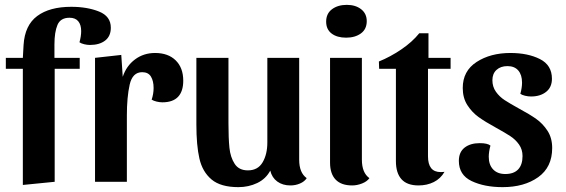

<svg xmlns="http://www.w3.org/2000/svg" viewBox="-20 -748 2327 790"><path d="M4 -465V-510H74L77 -563Q82 -644 133 -682Q184 -720 273 -720Q339 -720 387.5 -700.5Q436 -681 436 -634Q436 -599 412.5 -581Q389 -563 350 -563Q339 -563 326.5 -566Q314 -569 307 -574Q314 -599 314 -620Q314 -646 302 -660.5Q290 -675 266 -675Q229 -675 216.5 -645.5Q204 -616 204 -565V-510H308V-465H205V0L74 13V-465Z M502 -273V0H371V-510L479 -522L485 -432Q500 -477 535.5 -503.5Q571 -530 618 -530Q672 -530 703 -499.5Q734 -469 734 -416Q734 -372 712.5 -349.5Q691 -327 648 -327Q637 -327 624.5 -330Q612 -333 604 -338Q612 -362 612 -386Q612 -415 601 -433Q590 -451 565 -451Q525 -451 513.5 -399.5Q502 -348 502 -273Z M1242 -15Q1233 -1 1214.5 7Q1196 15 1175 15Q1143 15 1121 -1Q1099 -17 1092 -46Q1074 -12 1038.5 5Q1003 22 961 22Q888 22 850.5 -9.5Q813 -41 800.5 -95.5Q788 -150 788 -236V-510H920V-241Q920 -179 924 -140Q928 -101 945.5 -74Q963 -47 1000 -47Q1041 -47 1060.5 -80Q1080 -113 1080 -162V-510H1211V-91Q1211 -37 1242 -15Z M1489 -661Q1489 -628 1465 -610.5Q1441 -593 1404 -593Q1367 -593 1344.5 -610Q1322 -627 1322 -659Q1322 -692 1346 -710Q1370 -728 1407 -728Q1443 -728 1466 -710Q1489 -692 1489 -661ZM1500 -15Q1490 -1 1469.5 7Q1449 15 1429 15Q1384 15 1361 -9Q1338 -33 1338 -79V-510H1469V-91Q1469 -37 1500 -15Z M1705 -611H1743V-510H1834V-465H1741V-105Q1741 -40 1793 -40Q1803 -40 1809 -41Q1793 -13 1765 1Q1737 15 1702 15Q1655 15 1632 -10.5Q1609 -36 1609 -85V-465H1540L1539 -495Q1586 -514 1631 -544.5Q1676 -575 1705 -611Z M2006 -418Q2006 -391 2020.5 -370.5Q2035 -350 2056.5 -336Q2078 -322 2116 -301Q2159 -278 2186.5 -258.5Q2214 -239 2233 -209.5Q2252 -180 2252 -139Q2252 -60 2194.5 -19Q2137 22 2048 22Q1973 22 1920.5 -3Q1868 -28 1868 -86Q1868 -122 1891.5 -140.5Q1915 -159 1954 -159Q1986 -159 1998 -149Q1991 -123 1991 -103Q1991 -70 2009 -51Q2027 -32 2059 -32Q2094 -32 2112 -51Q2130 -70 2130 -106Q2130 -133 2115.5 -153.5Q2101 -174 2079.5 -188Q2058 -202 2020 -223Q1976 -247 1949 -266.5Q1922 -286 1903 -315.5Q1884 -345 1884 -386Q1884 -456 1941 -493Q1998 -530 2080 -530Q2152 -530 2201.5 -505Q2251 -480 2251 -424Q2251 -389 2227 -370Q2203 -351 2165 -351Q2153 -351 2140.5 -354Q2128 -357 2121 -362Q2128 -387 2128 -408Q2128 -440 2112.5 -458Q2097 -476 2068 -476Q2040 -476 2023 -460.5Q2006 -445 2006 -418Z"/></svg>

Font: Sansita Medium
Style: Regular
Weight: 500
Designer: Pablo Cosgaya
Foundry: Omnibus-Type
Version: Version 1.006